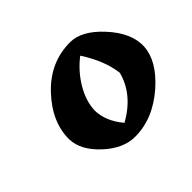

<svg xmlns="http://www.w3.org/2000/svg" viewBox="-106 -916 760 760"><g transform="rotate(-45 274.0 -535.5)"><path d="M352 -759Q416 -759 481 -689Q624 -535 460 -390Q371 -312 270 -312Q204 -312 142 -369.5Q80 -427 78 -489Q77 -586 158.5 -672.5Q240 -759 352 -759ZM343 -693Q294 -655 263 -603Q232 -551 230 -499Q231 -438 279 -381Q381 -438 406 -534Q397 -610 343 -693Z"/></g></svg>

Font: Tillana
Style: Bold
Weight: 700
Designer: Lipi Raval (Devanagari, Latin), Jonny Pinhorn (Latin)
Foundry: Indian Type Foundry
Version: Version 2.002;PS 1.0;hotconv 1.0.79;makeotf.lib2.5.61930; tt